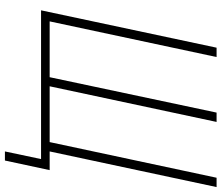

<svg xmlns="http://www.w3.org/2000/svg" viewBox="-80 -674 901 781"><g transform="rotate(90 370.5 -283.5)"><path d="M596 147 627 0H22L174 -714H212L67 -35H294L438 -714H476L331 -35H558L703 -714H741L596 -35H672L633 147Z"/></g></svg>

Font: Noto Sans Condensed ExtraLight
Style: Italic
Weight: 200
Width: 3
Italic angle: -12°
Designer: Monotype Design Team
Foundry: Monotype Imaging Inc.
Version: Version 2.013; ttfautohint (v1.8.4.7-5d5b)